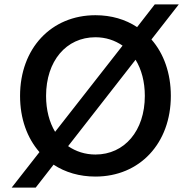

<svg xmlns="http://www.w3.org/2000/svg" viewBox="-20 -785 865 871"><path d="M33 66H142L223 -38C276 -3 341 16 413 16C614 16 755 -135 755 -350C755 -453 723 -542 667 -606L791 -765H682L602 -662C549 -697 485 -716 413 -716C212 -716 71 -565 71 -350C71 -247 103 -159 159 -95ZM413 -84C366 -84 324 -98 289 -122L595 -514C622 -470 637 -414 637 -350C637 -192 545 -84 413 -84ZM189 -350C189 -508 280 -616 413 -616C460 -616 501 -602 536 -578L230 -187C204 -230 189 -286 189 -350Z"/></svg>

Font: Uncut Sans Semibold
Style: Regular
Weight: 600
Designer: Kasper Nordkvist
Foundry: UNCUT.wtf
Version: Version 1.304;Glyphs 3.2 (3246)